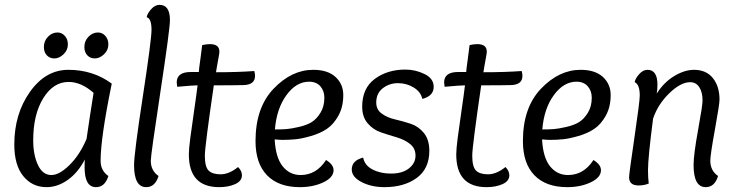

<svg xmlns="http://www.w3.org/2000/svg" viewBox="-20 -762 3034 792"><path d="M330 -104Q301 -49 259 -19.5Q217 10 172 10Q113 10 76 -35.5Q39 -81 39 -166Q39 -292 103.5 -383Q168 -474 262 -474Q364 -474 441 -417Q395 -193 395 -99Q395 -58 427 -36Q413 10 376 10Q329 10 329 -71Q329 -93 330 -104ZM337 -189Q350 -279 366 -379Q315 -424 263 -424Q200 -424 158.5 -357Q117 -290 117 -183Q117 -123 136.5 -81.5Q156 -40 192 -40Q225 -40 267 -81.5Q309 -123 337 -189ZM204 -521Q185 -521 173 -534Q161 -547 161 -568Q161 -593 178 -610.5Q195 -628 217 -628Q235 -628 247.5 -614Q260 -600 260 -579Q260 -555 242 -538Q224 -521 204 -521ZM371 -521Q352 -521 340 -534Q328 -547 328 -568Q328 -593 345 -610.5Q362 -628 384 -628Q402 -628 414.5 -614Q427 -600 427 -579Q427 -555 409 -538Q391 -521 371 -521Z M638 -742Q681 -742 681 -679Q681 -642 641.5 -382Q602 -122 602 -99Q602 -58 634 -36Q620 10 583 10Q533 10 533 -81Q533 -128 569 -363Q605 -598 605 -639Q605 -686 585 -691Q587 -705 603 -723.5Q619 -742 638 -742Z M767 -465H800Q801 -479 807 -521.5Q813 -564 814 -576Q832 -580 846 -580Q885 -580 885 -549Q885 -543 882 -527Q879 -511 875.5 -491Q872 -471 871 -464Q961 -464 1029 -469Q1032 -458 1032 -449Q1032 -412 984 -411Q952 -410 862 -410Q825 -157 825 -120Q825 -74 840.5 -58.5Q856 -43 890 -43Q925 -43 962 -73Q978 -57 978 -39Q978 -15 950 -2.5Q922 10 884 10Q759 10 759 -125Q759 -147 765 -193Q771 -239 781 -307.5Q791 -376 795 -410Q777 -410 711 -404Q709 -418 709 -422Q709 -465 767 -465Z M1325 -102Q1356 -83 1356 -60Q1356 -30 1314 -10Q1272 10 1217 10Q1129 10 1081.5 -39Q1034 -88 1034 -180Q1034 -318 1108.5 -396Q1183 -474 1272 -474Q1332 -474 1364 -444.5Q1396 -415 1396 -370Q1396 -321 1376 -285Q1356 -249 1328.5 -230.5Q1301 -212 1263 -201Q1225 -190 1199 -187.5Q1173 -185 1146 -185Q1133 -185 1113 -187Q1117 -112 1146 -76Q1175 -40 1220 -40Q1285 -40 1325 -102ZM1318 -359Q1318 -387 1301.5 -406Q1285 -425 1255 -425Q1202 -425 1161.5 -369.5Q1121 -314 1114 -228Q1142 -228 1161.5 -229.5Q1181 -231 1213.5 -238.5Q1246 -246 1266 -258.5Q1286 -271 1302 -297Q1318 -323 1318 -359Z M1722 -354Q1716 -383 1686.5 -401Q1657 -419 1622 -419Q1586 -419 1559 -398Q1532 -377 1532 -339Q1532 -310 1554.5 -293.5Q1577 -277 1609.5 -269.5Q1642 -262 1674 -251.5Q1706 -241 1728.5 -213.5Q1751 -186 1751 -140Q1751 -66 1699 -28Q1647 10 1566 10Q1512 10 1471.5 -11Q1431 -32 1431 -63Q1431 -100 1478 -112Q1484 -80 1516.5 -63Q1549 -46 1593 -46Q1640 -46 1667 -67.5Q1694 -89 1694 -120Q1694 -150 1671.5 -168Q1649 -186 1616.5 -195.5Q1584 -205 1551.5 -216Q1519 -227 1496.5 -253.5Q1474 -280 1474 -322Q1474 -398 1526 -436.5Q1578 -475 1652 -475Q1694 -475 1731.5 -456.5Q1769 -438 1769 -404Q1769 -366 1722 -354Z M1870 -465H1903Q1904 -479 1910 -521.5Q1916 -564 1917 -576Q1935 -580 1949 -580Q1988 -580 1988 -549Q1988 -543 1985 -527Q1982 -511 1978.5 -491Q1975 -471 1974 -464Q2064 -464 2132 -469Q2135 -458 2135 -449Q2135 -412 2087 -411Q2055 -410 1965 -410Q1928 -157 1928 -120Q1928 -74 1943.5 -58.5Q1959 -43 1993 -43Q2028 -43 2065 -73Q2081 -57 2081 -39Q2081 -15 2053 -2.5Q2025 10 1987 10Q1862 10 1862 -125Q1862 -147 1868 -193Q1874 -239 1884 -307.5Q1894 -376 1898 -410Q1880 -410 1814 -404Q1812 -418 1812 -422Q1812 -465 1870 -465Z M2428 -102Q2459 -83 2459 -60Q2459 -30 2417 -10Q2375 10 2320 10Q2232 10 2184.5 -39Q2137 -88 2137 -180Q2137 -318 2211.5 -396Q2286 -474 2375 -474Q2435 -474 2467 -444.5Q2499 -415 2499 -370Q2499 -321 2479 -285Q2459 -249 2431.5 -230.5Q2404 -212 2366 -201Q2328 -190 2302 -187.5Q2276 -185 2249 -185Q2236 -185 2216 -187Q2220 -112 2249 -76Q2278 -40 2323 -40Q2388 -40 2428 -102ZM2421 -359Q2421 -387 2404.5 -406Q2388 -425 2358 -425Q2305 -425 2264.5 -369.5Q2224 -314 2217 -228Q2245 -228 2264.5 -229.5Q2284 -231 2316.5 -238.5Q2349 -246 2369 -258.5Q2389 -271 2405 -297Q2421 -323 2421 -359Z M2674 -273Q2653 -112 2653 -60Q2653 -30 2656 -5Q2638 3 2614 3Q2575 3 2575 -31Q2575 -45 2597 -194.5Q2619 -344 2619 -368Q2619 -414 2598 -423Q2600 -437 2616 -455.5Q2632 -474 2651 -474Q2692 -474 2692 -412Q2692 -394 2689 -376Q2719 -423 2761.5 -448.5Q2804 -474 2843 -474Q2893 -474 2920.5 -440Q2948 -406 2948 -351Q2948 -332 2929 -227.5Q2910 -123 2910 -99Q2910 -58 2942 -36Q2928 10 2891 10Q2841 10 2841 -81Q2841 -124 2859.5 -225.5Q2878 -327 2878 -347Q2878 -382 2864.5 -402.5Q2851 -423 2827 -423Q2788 -423 2741 -377.5Q2694 -332 2674 -273Z"/></svg>

Font: Overlock
Style: Italic
Weight: 400
Designer: Dario Muhafara
Foundry: Dario Manuel Muhafara
Version: Version 1.002